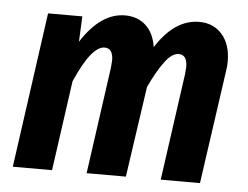

<svg xmlns="http://www.w3.org/2000/svg" viewBox="-44 -599 842 653"><g transform="rotate(5 377.0 -273.0)"><path d="M719 -420Q719 -404 716 -386L661 0H527L578 -364Q580 -384 580 -389Q580 -431 551 -431Q528 -431 504 -399Q480 -367 453 -310L408 0H274L325 -364Q327 -384 327 -389Q327 -431 298 -431Q253 -431 199 -307L156 0H22L96 -530H213L209 -443Q275 -546 358 -546Q401 -546 429 -520Q457 -494 464 -447Q527 -546 611 -546Q660 -546 689.5 -512Q719 -478 719 -420Z"/></g></svg>

Font: Fira Sans Condensed SemiBold
Style: Italic
Weight: 600
Width: 3
Italic angle: -8°
Designer: bBox Type GmbH & Carrois Corporate GbR & Edenspiekermann AG
Foundry: bBox Type GmbH & Carrois Corporate GbR & Edenspiekermann AG
Version: Version 4.301